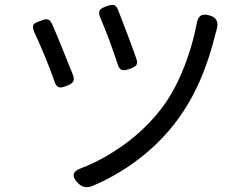

<svg xmlns="http://www.w3.org/2000/svg" viewBox="-20 -757 1040 795"><path d="M467.8 -718.8Q523.4 -576.2 544.9 -512.7Q550.8 -495.1 543.9 -486.8Q537.1 -478.5 516.6 -471.7Q497.1 -463.9 485.4 -467.3Q473.6 -470.7 467.8 -489.3Q432.6 -597.7 394.5 -685.5Q386.7 -706.1 393.6 -715.3Q400.4 -724.6 421.9 -731.4Q438.5 -738.3 449.7 -736.3Q460.9 -734.4 467.8 -718.8ZM711.9 -256.8Q646.5 -168.9 554.7 -98.6Q462.9 -28.3 358.4 14.6Q327.1 25.4 303.7 2Q259.8 -42 318.4 -61.5Q411.1 -97.7 496.6 -160.2Q582 -222.7 644.5 -302.7Q696.3 -368.2 735.4 -462.4Q774.4 -556.6 793.9 -656.2Q797.9 -682.6 810.1 -691.4Q822.3 -700.2 846.7 -693.4Q892.6 -681.6 876 -630.9Q876 -629.9 875.5 -627.4Q875 -625 874 -624Q820.3 -400.4 711.9 -256.8ZM206.1 -418.9Q170.9 -518.6 121.1 -626Q113.3 -647.5 118.7 -655.3Q124 -663.1 148.4 -670.9Q166 -678.7 176.8 -676.8Q187.5 -674.8 195.3 -658.2Q220.7 -601.6 282.2 -446.3Q289.1 -427.7 282.2 -418Q275.4 -408.2 255.9 -401.4Q235.4 -392.6 223.6 -396Q211.9 -399.4 206.1 -418.9Z"/></svg>

Font: GenSenMaruGothic TW TTF Regular
Style: Regular
Weight: 400
Version: Version 1.301